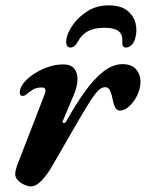

<svg xmlns="http://www.w3.org/2000/svg" viewBox="-20 -669 535 704"><path d="M378.1 -649.3Q422.7 -649.3 446.4 -630.3Q470.2 -611.4 477 -583.6Q483.7 -555.8 475.9 -528.5Q471.2 -511.2 461.2 -502.9Q451.2 -494.7 442.4 -494.7Q433.7 -494.7 430.6 -500.5Q427.5 -506.2 428.5 -515.7Q430.5 -542.9 414.5 -555Q398.4 -567.2 362.9 -567.2Q327.5 -567.2 303.5 -555.1Q279.5 -543.1 265 -515.7Q260.3 -506.2 253.2 -500.5Q246.1 -494.7 237.2 -494.7Q228.6 -494.7 224.9 -502.9Q221.1 -511.2 224.1 -528.5Q228 -550.3 247.6 -578.4Q267.1 -606.6 300.7 -628Q334.3 -649.3 378.1 -649.3ZM93.6 14.5Q84.5 14.5 70.7 9Q56.9 3.4 46.4 -7Q35.8 -17.4 35.8 -30.8Q35.8 -37.9 37.8 -45.7Q39.8 -53.5 43.2 -63.5L144.3 -324.8Q148.4 -335.4 145.9 -341.8Q143.3 -348.3 133.3 -348.3Q112.8 -348.3 100.5 -340.3Q88.2 -332.3 73.9 -320.9Q68.7 -316.9 61.1 -317.4Q53.6 -317.8 52.8 -326.5Q51.1 -346.8 69.3 -367.8Q87.4 -388.9 115.2 -404.5Q137 -417.6 162.6 -425.2Q188.1 -432.9 211.8 -432.9Q239.8 -432.9 252.2 -417.6Q264.7 -402.4 264.1 -376.4Q263.5 -350.5 249 -317.2L210.6 -226.3Q207.4 -219.3 213.1 -218.2Q218.8 -217 222.6 -223.6Q257.7 -286.1 291.2 -333.1Q324.7 -380 359.3 -406.9Q393.9 -433.8 430 -433.8Q461.8 -433.8 478.4 -415.5Q495.1 -397.2 495.1 -369.8Q495.1 -343.6 482.8 -318.9Q470.6 -294.1 453.4 -278.8Q436.1 -263.4 420.5 -263.4Q409.2 -263.4 403.2 -273.7Q397.1 -284 393 -305Q389.7 -322.4 384.1 -335.8Q378.4 -349.3 365.8 -349.3Q348.4 -349.3 330.7 -326.4Q313 -303.6 289.6 -264.2Q281.9 -251.7 267.6 -226.9Q253.3 -202.1 236 -172.3Q218.8 -142.4 202.1 -113.2Q185.4 -84 172.8 -62.7Q154 -29.5 133.1 -7.5Q112.2 14.5 93.6 14.5Z"/></svg>

Font: EB Garamond
Style: Italic
Weight: 400
Italic angle: -17.2°
Designer: Georg Duffner and Octavio Pardo
Foundry: Georg Duffner
Version: Version 1.001